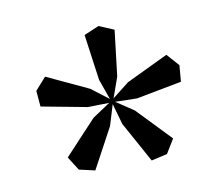

<svg xmlns="http://www.w3.org/2000/svg" viewBox="-47 -827 480 416"><g transform="rotate(-10 193.0 -619.5)"><path d="M348 -623 248 -604 200 -605 239 -579 310 -505 291 -474 256 -466 207 -555 194 -601 180 -555 132 -466 97 -474 78 -504 148 -579 187 -605 140 -604 39 -623 36 -658 60 -685 152 -642 190 -613 174 -658 160 -759 193 -773 226 -759 214 -658 198 -613 235 -642 327 -686 351 -659Z"/></g></svg>

Font: Cinzel Decorative
Style: Regular
Weight: 400
Designer: Natanael Gama
Version: Version 1.001;PS 001.001;hotconv 1.0.56;makeotf.lib2.0.21325